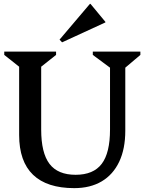

<svg xmlns="http://www.w3.org/2000/svg" viewBox="-20 -957 748 993"><path d="M549 -607 460 -673V-690H706V-673L628 -607V-281Q628 -187 596.5 -120.5Q565 -54 506 -19Q447 16 364 16Q223 16 151 -53Q79 -122 79 -259V-612L2 -673V-690H270V-673L193 -612V-287Q193 -166 236 -109.5Q279 -53 371 -53Q463 -53 506 -109.5Q549 -166 549 -287ZM301 -738 288 -752 445 -937H448L525 -844V-841Z"/></svg>

Font: Platypi Light
Style: Regular
Weight: 400
Version: Version 1.200